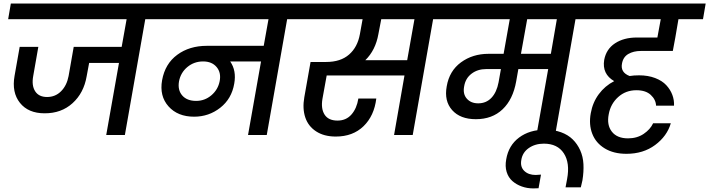

<svg xmlns="http://www.w3.org/2000/svg" viewBox="-20 -760 3993 1081"><path d="M25.9 -651.9 41 -740.2H935.1L918.9 -651.9H797.9L683.1 0H578.1L649.9 -405.8H481.9L467.8 -330.1Q451.7 -236.3 388.4 -179Q325.2 -121.6 231 -122.1Q139.2 -122.1 92.3 -180.9Q45.4 -239.7 62 -333L90.8 -496.1H195.8L167 -332Q157.2 -278.3 178 -246.1Q198.7 -213.9 245.1 -213.9Q291.5 -213.9 323.7 -246.1Q356 -278.3 366.2 -332L395 -496.1H665L692.9 -651.9Z M1084.5 -191.9Q1132.8 -191.9 1170.2 -223.6Q1207.5 -255.4 1216.8 -303.2Q1226.1 -351.1 1199.5 -382.6Q1172.9 -414.1 1123.5 -414.1Q1072.8 -414.1 1034.9 -382.6Q997.1 -351.1 987.8 -301.8Q979.5 -252.9 1006.1 -222.4Q1032.7 -191.9 1084.5 -191.9ZM871.6 -651.9 886.7 -740.2H1733.9L1718.8 -651.9H1596.7L1481.9 0H1376.5L1449.7 -414.1H1275.9Q1312 -362.8 1298.8 -289.1Q1284.2 -203.6 1220 -153.3Q1155.8 -103 1072.8 -103Q980.5 -103 928.7 -161.1Q877 -219.2 892.6 -308.1Q909.2 -400.9 977.8 -451.4Q1046.4 -502 1144.5 -502H1464.8L1491.7 -651.9Z M2110.4 -567.9Q2094.2 -477.1 2036.6 -420.9H2272.5L2313.5 -651.9H2126.5ZM1670.4 -651.9 1686.5 -740.2H2555.7L2539.6 -651.9H2418.5L2303.7 0H2198.7L2257.3 -335H1819.3L1795.4 -203.1Q1786.1 -147.9 1807.6 -114.5Q1829.1 -81.1 1880.4 -81.1Q1928.7 -81.1 1958.7 -115.2Q1988.8 -149.4 1997.6 -205.1H2098.6Q2086.9 -107.9 2026.9 -49.6Q1966.8 8.8 1870.6 8.8Q1804.2 8.8 1759.8 -20.3Q1715.3 -49.3 1698.7 -99.1Q1682.1 -148.9 1693.4 -212.9L1728.5 -411.1H1816.4Q1897.5 -411.1 1945.3 -452.9Q1993.2 -494.6 2006.3 -567.9L2021.5 -651.9Z M2672.4 -178.2Q2717.3 -178.2 2746.8 -209.2Q2776.4 -240.2 2787.1 -296.9L2800.3 -371.1H2717.3Q2668.9 -371.1 2634.8 -345Q2600.6 -318.8 2593.3 -273.9Q2585 -231 2608.2 -204.6Q2631.3 -178.2 2672.4 -178.2ZM3081.5 -457 3115.2 -651.9H2948.2L2913.1 -457ZM2492.2 -651.9 2507.3 -740.2H3357.4L3342.3 -651.9H3220.2L3105.5 0H3000.5L3066.4 -371.1H2898.4L2886.2 -301.8Q2868.2 -200.2 2809.6 -144.5Q2751 -88.9 2659.2 -88.9Q2571.3 -88.9 2525.6 -140.1Q2480 -191.4 2495.1 -273.9Q2509.8 -360.8 2575.4 -408.9Q2641.1 -457 2730.5 -457H2815.4L2850.1 -651.9Z M2982.9 300.8Q2948.2 300.8 2918 290Q2887.7 279.3 2865 259.5Q2842.3 239.7 2832.5 208Q2822.8 176.3 2830.1 137.2Q2843.3 58.6 2902.6 14.4Q2961.9 -29.8 3049.8 -29.8Q3099.1 -29.8 3138.7 -15.4Q3178.2 -1 3204.3 24.7Q3230.5 50.3 3246.6 85.9Q3262.7 121.6 3264.9 164.1Q3267.1 206.5 3259.3 254.9Q3257.8 262.7 3254.4 276.4Q3251 290 3250 294.9H3164.1L3172.9 248Q3189.9 157.7 3154.5 103.3Q3119.1 48.8 3042 48.8Q2992.7 48.8 2957 73.7Q2921.4 98.6 2915 141.1Q2908.2 179.7 2931.9 202.4Q2955.6 225.1 2996.1 225.1Q3003.4 225.1 3025.9 223.1L3012.2 299.8Q3003.4 300.8 2982.9 300.8Z M3756.8 -65.9Q3735.4 6.8 3668.5 56.4Q3601.6 106 3506.8 106Q3434.6 106 3384.5 75.4Q3334.5 44.9 3314.5 -7.1Q3294.4 -59.1 3306.2 -123Q3316.9 -183.1 3351.3 -229.7Q3385.7 -276.4 3438 -303.2Q3368.7 -343.3 3381.8 -422.9Q3393.1 -483.4 3442.6 -516.1Q3492.2 -548.8 3565.9 -548.8H3681.2L3700.2 -651.9H3305.2L3319.8 -740.2H3953.1L3938 -651.9H3799.8L3782.2 -548.8L3768.1 -473.1H3587.9Q3546.9 -473.1 3517.6 -456.1Q3488.3 -439 3481.9 -401.9Q3472.2 -352.1 3524.9 -332Q3547.9 -335.9 3578.1 -335.9Q3628.9 -335.9 3668.7 -320.6Q3708.5 -305.2 3731.4 -280.3Q3754.4 -255.4 3765.4 -225.8Q3776.4 -196.3 3774.9 -165H3673.8Q3672.4 -199.2 3644 -225.6Q3615.7 -252 3563 -252Q3502.9 -252 3460.2 -213.4Q3417.5 -174.8 3407.2 -116.2Q3395.5 -56.6 3424.8 -18.8Q3454.1 19 3516.1 19Q3566.4 19 3603.8 -6.1Q3641.1 -31.2 3657.2 -65.9Z"/></svg>

Font: SVN-Poppins Medium
Style: Italic
Weight: 500
Italic angle: -10°
Designer: Ninad Kale (Devanagari), Jonny Pinhorn (Latin)
Foundry: Indian Type Foundry
Version: Version 3.002 2017